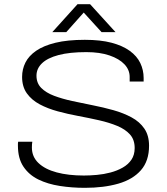

<svg xmlns="http://www.w3.org/2000/svg" viewBox="-20 -889 801 921"><path d="M387 12Q325 12 267 3Q209 -6 164 -28Q119 -50 92.5 -89.5Q66 -129 66 -190Q66 -196 66 -200.5Q66 -205 67 -209H135Q134 -204 133.5 -197Q133 -190 133 -181Q133 -137 164.5 -107Q196 -77 252 -62Q308 -47 382 -47Q411 -47 444.5 -50Q478 -53 510 -61.5Q542 -70 568.5 -85Q595 -100 610.5 -123Q626 -146 626 -179Q626 -219 603.5 -244Q581 -269 542.5 -285Q504 -301 455.5 -312Q407 -323 356 -332.5Q305 -342 257 -355Q209 -368 170.5 -388.5Q132 -409 109 -441Q86 -473 86 -520Q86 -557 102 -589Q118 -621 153.5 -645.5Q189 -670 246.5 -684Q304 -698 387 -698Q462 -698 515 -684Q568 -670 602.5 -645Q637 -620 653 -586.5Q669 -553 669 -515V-498H602V-520Q602 -554 577 -580.5Q552 -607 505.5 -623Q459 -639 394 -639Q314 -639 261 -625Q208 -611 181.5 -585.5Q155 -560 155 -526Q155 -490 178 -467Q201 -444 239.5 -429.5Q278 -415 326 -404.5Q374 -394 425 -384Q476 -374 524 -360.5Q572 -347 611 -326Q650 -305 672.5 -272Q695 -239 695 -190Q695 -117 656 -72.5Q617 -28 547.5 -8Q478 12 387 12ZM231 -735 352 -869H412L534 -735H467L366 -846H397L298 -735Z"/></svg>

Font: Archivo SemiExpanded ExtraLight
Style: Regular
Weight: 250
Width: 6
Designer: Hector Gatti
Foundry: Omnibus-Type
Version: Version 2.001